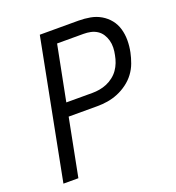

<svg xmlns="http://www.w3.org/2000/svg" viewBox="-124 -769 797 869"><g transform="rotate(-20 275.0 -335.0)"><path d="M34 0 164 -670H350Q379 -670 406.5 -665Q434 -660 457 -646.5Q480 -633 496.5 -612.5Q513 -592 520.5 -566Q528 -540 528 -511.5Q528 -483 522 -454Q517 -430 508 -405.5Q499 -381 483 -359.5Q467 -338 444.5 -321.5Q422 -305 397.5 -295Q373 -285 348 -281Q323 -277 299 -277H160L106 0ZM172 -341H298Q315 -341 332.5 -344Q350 -347 367 -354Q384 -361 399.5 -373Q415 -385 425.5 -400Q436 -415 442.5 -432Q449 -449 452 -466Q456 -484 456.5 -502Q457 -520 452.5 -536.5Q448 -553 439 -567Q430 -581 416 -590Q402 -599 385.5 -602.5Q369 -606 351 -606H224Z"/></g></svg>

Font: Lode
Style: Italic
Weight: 400
Italic angle: -11°
Monospace: yes
Designer: Belleve Invis
Foundry: Belleve Invis
Version: Version 29.2.0; ttfautohint (v1.8.3)